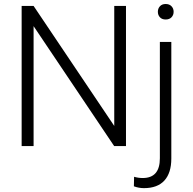

<svg xmlns="http://www.w3.org/2000/svg" viewBox="-20 -741 978 974"><path d="M89.8 0ZM619.1 0H559.1L150.4 -608.4V0H89.8V-710.9H150.4L559.6 -102.1V-710.9H619.1ZM849.1 -528.3V63Q849.1 136.2 814 174.8Q778.8 213.4 710.4 213.4Q684.1 213.4 659.2 204.1L660.2 155.8Q681.6 162.1 704.1 162.1Q791 162.1 791 62V-528.3ZM820.3 -720.7Q839.4 -720.7 850.1 -709.2Q860.8 -697.8 860.8 -681.2Q860.8 -664.6 850.1 -653.3Q839.4 -642.1 820.3 -642.1Q801.8 -642.1 791.3 -653.3Q780.8 -664.6 780.8 -681.2Q780.8 -697.8 791.3 -709.2Q801.8 -720.7 820.3 -720.7Z"/></svg>

Font: Roboto Light
Style: Regular
Weight: 300
Designer: Google
Version: Version 2.134; 2016; ttfautohint (v1.6)